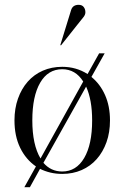

<svg xmlns="http://www.w3.org/2000/svg" viewBox="-20 -711 516 796"><path d="M238 -434Q296 -434 343 -404L391 -490H414L359 -392Q395 -363 415.5 -317Q436 -271 436 -212Q436 -162 421.5 -121.5Q407 -81 381 -51.5Q355 -22 318.5 -6Q282 10 238 10Q212 10 189 4.5Q166 -1 146 -11L104 65H81L129 -21Q87 -50 63.5 -98.5Q40 -147 40 -212Q40 -261 54.5 -302Q69 -343 95 -372.5Q121 -402 157.5 -418Q194 -434 238 -434ZM114 -212Q114 -111 148 -54L325 -373Q293 -424 238 -424Q179 -424 146.5 -368Q114 -312 114 -212ZM362 -212Q362 -297 337 -352L160 -36Q191 0 238 0Q296 0 329 -56Q362 -112 362 -212ZM275 -670Q282 -691 306 -691Q320 -691 327 -682Q334 -673 334 -660Q334 -650 326 -640Q318 -630 298 -605L233 -523L230 -524Z"/></svg>

Font: Libre Caslon Display
Style: Regular
Weight: 400
Designer: Pablo Impallari, Rodrigo Fuenzalida
Foundry: Pablo Impallari, Rodrigo Fuenzalida
Version: Version 1.002; ttfautohint (v1.5)